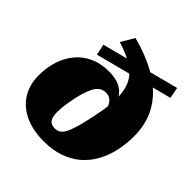

<svg xmlns="http://www.w3.org/2000/svg" viewBox="-209 -942 1112 1112"><g transform="rotate(45 347.0 -385.5)"><path d="M167 -626 646 -751 659 -683 181 -559ZM469 -396 454 -322Q449 -361 439.5 -387.5Q430 -414 414 -427.5Q398 -441 373 -441Q350 -441 332.5 -428Q315 -415 303 -391.5Q291 -368 281.5 -336Q272 -304 265 -265Q261 -247 258.5 -229Q256 -211 254.5 -194Q253 -177 253 -160Q253 -142 256 -128Q259 -114 265.5 -104Q272 -94 283.5 -89Q295 -84 311 -84Q330 -84 344.5 -93Q359 -102 371 -124.5Q383 -147 394.5 -186.5Q406 -226 419 -287Q426 -320 431 -349Q436 -378 439 -405.5Q442 -433 442 -459Q442 -505 432 -541.5Q422 -578 398 -607Q374 -636 331.5 -660Q289 -684 223 -704L271 -785Q383 -755 459 -712.5Q535 -670 581 -617.5Q627 -565 647.5 -505Q668 -445 668 -380Q668 -313 654.5 -253.5Q641 -194 613.5 -145Q586 -96 544.5 -60.5Q503 -25 446.5 -5.5Q390 14 319 14Q227 14 161.5 -17Q96 -48 61.5 -104.5Q27 -161 27 -236Q27 -302 45.5 -357.5Q64 -413 99 -454Q134 -495 184.5 -517.5Q235 -540 299 -540Q339 -540 368 -531Q397 -522 417.5 -504Q438 -486 450 -459Q462 -432 469 -396Z"/></g></svg>

Font: Roboto Serif 20pt Black
Style: Italic
Weight: 900
Italic angle: -10°
Version: Version 1.008